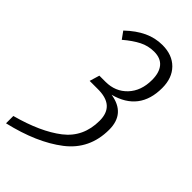

<svg xmlns="http://www.w3.org/2000/svg" viewBox="-259 -757 909 909"><g transform="rotate(45 195.5 -303.0)"><path d="M391 -551Q391 -398 244 -359Q353 -342 353 -234Q353 -103 253 -26Q153 51 -14 90V41Q130 2 210.5 -60.5Q291 -123 291 -232Q291 -283 262.5 -308Q234 -333 175 -332H124L139 -382H180Q246 -382 288 -426.5Q330 -471 330 -544Q330 -593 308 -619.5Q286 -646 242 -646Q203 -646 168.5 -628.5Q134 -611 94 -577L68 -613Q112 -655 156 -675.5Q200 -696 248 -696Q314 -696 352.5 -657Q391 -618 391 -551Z"/></g></svg>

Font: Fira Sans Extra Condensed Light
Style: Italic
Weight: 300
Width: 3
Italic angle: -8°
Designer: Carrois Corporate & Edenspiekermann AG
Foundry: Carrois Corporate GbR & Edenspiekermann AG
Version: Version 4.203